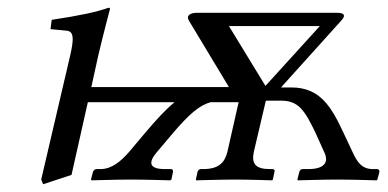

<svg xmlns="http://www.w3.org/2000/svg" viewBox="-20 -462 998 494"><path d="M206 -199H429C406 -180 383 -155 355 -122L312 -71C292 -48 268 -27 239 -27H229C225 -27 220 -24 219 -19L214 0L216 2C216 2 282 0 318 0C352 0 418 2 418 2L421 0L425 -19C426 -24 424 -27 419 -27H404C366 -27 359 -42 384 -71L427 -122C466 -167 492 -191 522 -199H594L565 -71C558 -43 542 -27 503 -27H497C493 -27 489 -24 488 -19L484 0L485 2C485 2 551 0 585 0C621 0 680 2 680 2L682 0L686 -19C688 -24 685 -27 681 -27H674C637 -27 627 -41 633 -71L664 -203H703C747 -203 763 -180 791 -122L814 -71C828 -43 812 -27 774 -27H759C754 -27 751 -24 750 -19L745 0L747 2C747 2 814 0 847 0C884 0 949 2 949 2L951 0L956 -19C957 -24 954 -27 950 -27H939C910 -27 898 -47 887 -71L863 -122C833 -186 804 -237 730 -237H703L858 -409C872 -424 863 -429 848 -429H486C471 -429 458 -423 466 -409L569 -238H215L233 -320C245 -371 263 -439 263 -439C263 -442 261 -442 259 -442C228 -431 186 -422 113 -411L110 -387L152 -383C161 -382 167 -377 167 -361C167 -351 165 -339 161 -321L86 0L91 12L164 -12ZM663 -241 569 -395H803Z"/></svg>

Font: Libertinus Serif
Style: Italic
Weight: 400
Italic angle: -12°
Designer: Philipp H. Poll, Khaled Hosny
Foundry: Caleb Maclennan
Version: Version 7.050;RELEASE